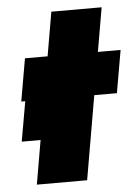

<svg xmlns="http://www.w3.org/2000/svg" viewBox="-48 -658 499 696"><g transform="rotate(-5 201.5 -310.0)"><path d="M17 -160H234L263 -325H46ZM55 -460 28 -305H376L403 -460ZM165 -620 58 0H241L348 -620Z"/></g></svg>

Font: Jost Black
Style: Italic
Weight: 900
Italic angle: -5°
Version: Version 3.710